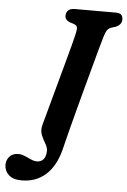

<svg xmlns="http://www.w3.org/2000/svg" viewBox="-147 -743 653 986"><g transform="rotate(5 179.5 -250.0)"><path d="M351.5 -550.5Q346.5 -534 335.8 -495Q325 -456 310.8 -402.8Q296.5 -349.5 280.2 -289.5Q264 -229.5 248.5 -170.8Q233 -112 220.2 -62Q207.5 -12 199.5 21Q177.5 109.5 127 155Q76.5 200.5 2.5 200.5Q-42.5 200.5 -64.8 179.2Q-87 158 -87 127.5Q-87 103 -70.8 85Q-54.5 67 -25.5 67Q-9.5 67 7.5 74.2Q24.5 81.5 41 89Q57.5 96.5 72 96.5Q92 96.5 104.8 83.2Q117.5 70 119 40Q119.5 21.5 107.5 2Q95.5 -17.5 86 -40.8Q76.5 -64 84.5 -94Q87.5 -104 96.5 -137.5Q105.5 -171 118.5 -218.5Q131.5 -266 146 -319.2Q160.5 -372.5 174.2 -422.8Q188 -473 198.2 -511.8Q208.5 -550.5 212.5 -568Q219.5 -597 217 -607.2Q214.5 -617.5 200 -623L176.5 -630.5Q153 -641 153.5 -661.5Q153.5 -679 164.5 -689.5Q175.5 -700 198 -700H409.5Q431 -700 438.5 -691Q446 -682 446 -667.5Q446 -653 437.5 -643.2Q429 -633.5 417.5 -628.5L393.5 -621Q383.5 -617 377 -611.5Q370.5 -606 364.8 -592.2Q359 -578.5 351.5 -550.5Z"/></g></svg>

Font: Fraunces 72pt S100 SemiBold
Style: Italic
Weight: 600
Italic angle: -16°
Version: Version 1.000; ttfautohint (v1.8.3)